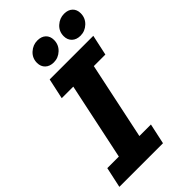

<svg xmlns="http://www.w3.org/2000/svg" viewBox="-276 -974 1058 1058"><g transform="rotate(-45 253.0 -445.0)"><path d="M-10 0 16 -120H106L201 -570H111L137 -690H477L451 -570H361L266 -120H356L330 0ZM152 -804Q152 -841 179 -865.5Q206 -890 241 -890Q272 -890 290 -873Q308 -856 308 -827Q308 -790 281.5 -765Q255 -740 220 -740Q189 -740 170.5 -757.5Q152 -775 152 -804ZM360 -804Q360 -841 387 -865.5Q414 -890 449 -890Q480 -890 498 -873Q516 -856 516 -827Q516 -790 489.5 -765Q463 -740 428 -740Q397 -740 378.5 -757.5Q360 -775 360 -804Z"/></g></svg>

Font: Radio Canada
Style: Bold Italic
Weight: 700
Italic angle: -12°
Designer: Charles Daoud, Etienne Aubert Bonn, Alexandre Saumier Demers, Jacques Le Bailly
Foundry: Radio-Canada
Version: Version 2.104; ttfautohint (v1.8.4.7-5d5b);gftools[0.9.28.de